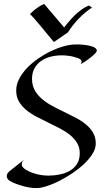

<svg xmlns="http://www.w3.org/2000/svg" viewBox="-20 -933 544 972"><path d="M464.8 -206.1Q464.8 -181.2 448.7 -154.8Q432.6 -128.4 406.5 -103.8Q380.4 -79.1 347.9 -57.1Q315.4 -35.2 282.5 -18.3Q249.5 -1.5 219.2 8.5Q189 18.6 168 19Q147.9 20 125 15.6Q102.1 11.2 81.3 4.6Q60.5 -2 44.2 -9.5Q27.8 -17.1 22 -22.9Q18.6 -26.9 16.4 -31.5Q14.2 -36.1 14.2 -41.7Q14.2 -47.4 17.3 -53.5Q20.5 -59.6 27.8 -65.9Q34.7 -71.3 44.9 -79.6Q53.7 -86.4 67.4 -97.4Q81.1 -108.4 101.1 -124Q93.8 -116.7 91.8 -110.4Q89.8 -104 90.3 -98.6Q90.8 -92.8 94.2 -87.9Q99.1 -81.5 111.3 -73.7Q123.5 -65.9 140.9 -59.3Q158.2 -52.7 179.9 -48.3Q201.7 -43.9 225.1 -43.9Q253.9 -43.9 282.2 -49.6Q310.5 -55.2 333.3 -68.4Q356 -81.5 369.9 -103.3Q383.8 -125 383.8 -157.2Q383.8 -187 369.9 -209.7Q356 -232.4 333.5 -250.5Q311 -268.6 282 -283.4Q252.9 -298.3 222.9 -313Q192.9 -327.6 163.8 -342.8Q134.8 -357.9 112.3 -376.7Q89.8 -395.5 75.9 -419.2Q62 -442.9 62 -474.1Q62 -504.4 76.9 -533.4Q91.8 -562.5 116.2 -588.1Q140.6 -613.8 172.1 -635.7Q203.6 -657.7 236.8 -673.6Q270 -689.5 302 -698.5Q334 -707.5 359.9 -708Q384.8 -708.5 407.7 -705.8Q430.7 -703.1 446.3 -697.8Q461.9 -692.4 467.8 -684.3Q473.6 -676.3 464.8 -666Q457.5 -657.7 446.8 -648.4Q437 -640.1 422.9 -629.9Q408.7 -619.6 388.2 -607.9Q392.1 -613.8 392.6 -618.4Q393.1 -623 392.1 -626Q390.6 -629.4 388.2 -631.8Q384.8 -634.8 376.2 -638.2Q367.7 -641.6 355 -645Q342.3 -648.4 326.2 -650.6Q310.1 -652.8 292 -652.8Q262.7 -652.8 235.6 -645.8Q208.5 -638.7 187.7 -624Q167 -609.4 154.5 -586.9Q142.1 -564.5 142.1 -534.2Q142.1 -501 156 -476.1Q169.9 -451.2 192.6 -431.9Q215.3 -412.6 244.4 -397Q273.4 -381.3 303.5 -366.9Q333.5 -352.5 362.5 -337.4Q391.6 -322.3 414.3 -303.7Q437 -285.2 450.9 -261.5Q464.8 -237.8 464.8 -206.1ZM131.8 -861.8Q136.7 -866.2 142.3 -871.8Q147.9 -877.4 156 -884Q164.1 -890.6 175.5 -898.2Q187 -905.8 203.6 -913.1Q229.5 -882.8 255.9 -851.6Q282.2 -820.3 304.7 -793.9Q342.8 -843.8 375 -870.6Q407.2 -897.5 430.7 -904.8L445.8 -895Q409.2 -870.6 377.9 -837.9Q346.7 -805.2 323.7 -769L252.9 -720.2Q237.3 -738.3 220.2 -759.3Q203.1 -780.3 187 -799.8Q170.9 -819.3 156.5 -835.7Q142.1 -852.1 131.8 -861.8Z"/></svg>

Font: Quintessential
Style: Regular
Weight: 400
Designer: Astigmatic (AOETI)
Foundry: Astigmatic (AOETI)
Version: Version 1.000